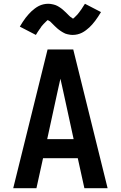

<svg xmlns="http://www.w3.org/2000/svg" viewBox="-20 -997 640 1017"><path d="M50 0 232 -735H368L550 0H427L392 -159H208L173 0ZM370 -260 320 -490Q315 -513 310 -535.5Q305 -558 300 -580Q295 -558 290 -535.5Q285 -513 280 -490L230 -260ZM365 -812Q360 -812 355 -812.5Q350 -813 345.5 -814Q341 -815 336 -816Q331 -817 326 -819Q321 -821 317 -823.5Q313 -826 309 -828Q305 -830 300.5 -833.5Q296 -837 291.5 -840Q287 -843 283.5 -846.5Q280 -850 276.5 -853Q273 -856 270.5 -858.5Q268 -861 263.5 -865.5Q259 -870 255 -874Q251 -878 247.5 -881.5Q244 -885 239 -887Q234 -889 234 -892H235L232 -890Q229 -888 226.5 -885.5Q224 -883 221.5 -880.5Q219 -878 217.5 -876.5Q216 -875 214.5 -873.5Q213 -872 211 -870Q209 -868 207.5 -866Q206 -864 204 -862Q202 -860 200 -857.5Q198 -855 196.5 -852Q195 -849 192.5 -846Q190 -843 188 -840Q186 -837 184 -834Q182 -831 179.5 -827.5Q177 -824 175 -820Q173 -816 170 -812L85 -856Q93 -869 100.5 -881Q108 -893 116 -903Q124 -913 131.5 -921.5Q139 -930 146.5 -937Q154 -944 164.5 -952Q175 -960 186 -965.5Q197 -971 209.5 -974Q222 -977 235 -977Q240 -977 245 -976.5Q250 -976 254.5 -975Q259 -974 264 -973Q269 -972 274 -970Q279 -968 283 -966Q287 -964 291 -961.5Q295 -959 299.5 -956Q304 -953 308.5 -949.5Q313 -946 316.5 -942.5Q320 -939 323.5 -936Q327 -933 329.5 -930.5Q332 -928 336.5 -923.5Q341 -919 345 -915Q349 -911 352.5 -908Q356 -905 361 -902.5Q366 -900 366 -897H365L368 -899Q371 -901 373.5 -903.5Q376 -906 378.5 -908.5Q381 -911 382.5 -912.5Q384 -914 385.5 -915.5Q387 -917 389 -919Q391 -921 392.5 -923Q394 -925 396 -927.5Q398 -930 400 -932.5Q402 -935 403.5 -937.5Q405 -940 407.5 -943Q410 -946 412 -949Q414 -952 416 -955.5Q418 -959 420.5 -962.5Q423 -966 425 -969.5Q427 -973 430 -977L515 -933Q507 -920 499.5 -908.5Q492 -897 484 -886.5Q476 -876 468.5 -867.5Q461 -859 453.5 -852Q446 -845 435.5 -837Q425 -829 414 -823.5Q403 -818 390.5 -815Q378 -812 365 -812Z"/></svg>

Font: Iosevka Extended
Style: Bold
Weight: 700
Width: 7
Monospace: yes
Designer: Belleve Invis
Foundry: Belleve Invis
Version: Version 32.5.0; ttfautohint (v1.8.4)